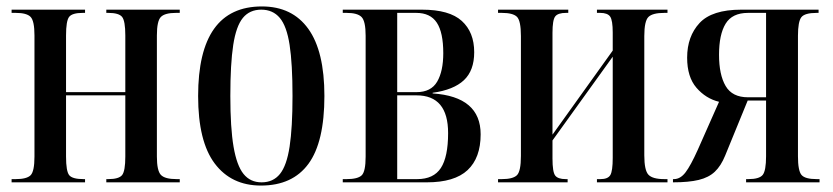

<svg xmlns="http://www.w3.org/2000/svg" viewBox="-20 -566 2587 596"><path d="M16 0V-10H29Q63 -10 75 -22Q87 -34 87 -80V-456Q87 -501 75 -513.5Q63 -526 29 -526H16V-536H244V-526H237Q204 -526 194.5 -513.5Q185 -501 185 -456V-280H369V-456Q369 -501 359 -513.5Q349 -526 316 -526H310V-536H538V-526H526Q492 -526 479.5 -513.5Q467 -501 467 -456V-80Q467 -36 479.5 -23Q492 -10 528 -10H538V0H310V-10H316Q349 -10 359 -22.5Q369 -35 369 -80V-270H185V-80Q185 -34 195 -22Q205 -10 239 -10H244V0Z M790 10Q698 10 646.5 -58.5Q595 -127 595 -268Q595 -546 793 -546Q887 -546 937 -476.5Q987 -407 987 -268Q987 -125 937.5 -57.5Q888 10 790 10ZM792 0Q828 0 849 -26Q870 -52 879 -111Q888 -170 888 -268Q888 -368 879 -426.5Q870 -485 848.5 -510.5Q827 -536 791 -536Q755 -536 734 -510.5Q713 -485 704 -426.5Q695 -368 695 -268Q695 -169 705 -110.5Q715 -52 736 -26Q757 0 792 0Z M1044 0V-10H1056Q1090 -10 1102.5 -21.5Q1115 -33 1115 -80V-455Q1115 -500 1102.5 -513Q1090 -526 1056 -526H1044V-536H1290Q1375 -536 1413.5 -501Q1452 -466 1452 -404Q1452 -347 1420 -317Q1388 -287 1323 -278V-276Q1472 -266 1472 -149Q1472 -76 1431.5 -38Q1391 0 1305 0ZM1273 -280Q1318 -280 1337 -312.5Q1356 -345 1356 -401Q1356 -465 1336 -495.5Q1316 -526 1272 -526H1213V-280ZM1275 -10Q1326 -10 1348.5 -44.5Q1371 -79 1371 -153Q1371 -270 1273 -270H1213V-10Z M1526 0V-10H1538Q1572 -10 1584.5 -22Q1597 -34 1597 -82V-454Q1597 -502 1584.5 -514Q1572 -526 1538 -526H1526V-536H1744V-526H1737Q1712 -526 1703.5 -515Q1695 -504 1695 -464V-148L1882 -409V-465Q1882 -503 1874 -514.5Q1866 -526 1843 -526H1833V-536H2052V-526H2042Q2006 -526 1993 -513.5Q1980 -501 1980 -454V-84Q1980 -37 1993 -23.5Q2006 -10 2042 -10H2052V0H1833V-10H1844Q1867 -10 1874.5 -22.5Q1882 -35 1882 -76V-390L1695 -130V-74Q1695 -32 1703.5 -21Q1712 -10 1736 -10H1742V0Z M2069 0V-10H2072Q2092 -10 2108 -31Q2124 -52 2146 -101L2212 -250Q2171 -260 2142 -293.5Q2113 -327 2113 -387Q2113 -453 2151.5 -494.5Q2190 -536 2281 -536H2521V-526H2515Q2478 -526 2467.5 -512.5Q2457 -499 2457 -455V-81Q2457 -36 2468 -23Q2479 -10 2515 -10H2524V0H2296V-10H2303Q2337 -10 2347.5 -23Q2358 -36 2358 -81V-254H2301L2231 -83Q2218 -51 2199 -33Q2180 -15 2149 -7.5Q2118 0 2069 0ZM2302 -264H2358V-526H2302Q2253 -526 2232.5 -492.5Q2212 -459 2212 -396Q2212 -334 2232.5 -299Q2253 -264 2302 -264Z"/></svg>

Font: Noto Serif Display ExtraCondensed Medium
Style: Regular
Weight: 500
Width: 2
Designer: Monotype Design Team
Foundry: Monotype Imaging Inc.
Version: Version 2.009